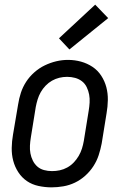

<svg xmlns="http://www.w3.org/2000/svg" viewBox="-20 -799 540 827"><path d="M202 8Q174 8 146 2Q118 -4 96 -19Q74 -34 59 -57Q44 -80 37 -106.5Q30 -133 30.5 -162Q31 -191 36 -219L58 -349Q62 -375 70 -399.5Q78 -424 92.5 -446.5Q107 -469 128 -487.5Q149 -506 173 -517.5Q197 -529 222 -535Q247 -541 273 -541Q302 -541 329 -533.5Q356 -526 378.5 -511Q401 -496 416 -473Q431 -450 438 -423.5Q445 -397 444.5 -368Q444 -339 439 -311L418 -181Q413 -155 405 -130.5Q397 -106 382.5 -83.5Q368 -61 347.5 -42.5Q327 -24 303 -12.5Q279 -1 253 3.5Q227 8 202 8ZM204 -62Q221 -62 237.5 -65.5Q254 -69 269.5 -77.5Q285 -86 297.5 -99Q310 -112 319 -127.5Q328 -143 333 -159Q338 -175 341 -192L362 -322Q365 -340 366 -357.5Q367 -375 364 -391.5Q361 -408 353.5 -423.5Q346 -439 333 -449Q320 -459 303.5 -463.5Q287 -468 269 -468Q252 -468 235.5 -464Q219 -460 204 -451.5Q189 -443 176.5 -430Q164 -417 155.5 -402Q147 -387 142 -370.5Q137 -354 134 -338L113 -208Q110 -190 109 -172.5Q108 -155 111 -138.5Q114 -122 121.5 -107Q129 -92 141 -81.5Q153 -71 169.5 -66.5Q186 -62 204 -62ZM279 -586 234 -634 390 -779 446 -721Z"/></svg>

Font: Iosevka Curly Oblique
Style: Regular
Weight: 400
Italic angle: -9°
Monospace: yes
Designer: Belleve Invis
Foundry: Belleve Invis
Version: Version 11.1.0; ttfautohint (v1.8.3)